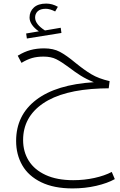

<svg xmlns="http://www.w3.org/2000/svg" viewBox="-20 -702 670 1072"><path d="M621 298Q580 321 517.5 335.5Q455 350 385 350Q281 350 210 315.5Q139 281 104.5 221Q70 161 70 85Q70 -59 182 -144.5Q294 -230 504 -243Q462 -260 431 -279.5Q400 -299 366 -325Q323 -357 294 -371.5Q265 -386 223 -386Q187 -386 159 -378Q131 -370 100 -351L79 -391Q115 -413 150 -422.5Q185 -432 226 -432Q278 -432 314.5 -412.5Q351 -393 399 -353Q449 -312 490 -287.5Q531 -263 592 -249L587 -209L541 -208Q330 -200 219.5 -124Q109 -48 109 80Q109 145 140.5 195.5Q172 246 235 275Q298 304 389 304Q451 304 507.5 291.5Q564 279 604 258ZM323 -518 130 -487 126 -515 197 -527Q172 -544 158.5 -564Q145 -584 145 -604Q145 -638 169 -660Q193 -682 238 -682Q272 -682 303 -664L288 -638Q258 -653 236 -653Q205 -653 190.5 -639Q176 -625 176 -604Q176 -567 231 -532L319 -547Z"/></svg>

Font: FiraGO ExtraLight
Style: Regular
Weight: 200
Designer: bBox Type
Foundry: bBox Type GmbH
Version: Version 1.001